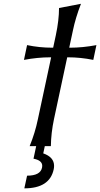

<svg xmlns="http://www.w3.org/2000/svg" viewBox="-20 -777 533 1021"><path d="M137.7 0Q166.5 -70.3 181.6 -143.6L252 -472.2H247.1Q179.7 -472.2 107.4 -458.5L124 -537.1Q189.9 -523.4 257.8 -523.4H262.7L276.9 -589.8Q293.9 -670.4 293.9 -734.4L410.6 -756.8Q381.3 -681.2 367.7 -614.7L348.1 -523.4H353Q419.4 -523.4 492.7 -537.1L476.1 -458.5Q408.2 -472.2 342.3 -472.2H337.4L267.1 -143.6Q251.5 -69.8 250.5 0H218.3L210 38.6Q267.6 58.6 267.6 105Q267.6 113.8 265.6 123.5Q244.1 224.6 109.4 224.6L124 157.2Q194.8 157.2 203.6 114.3Q204.6 109.4 204.6 105Q204.6 75.7 158.2 66.9L172.4 0Z"/></svg>

Font: Classica
Style: Book Oblique
Weight: 400
Italic angle: -12°
Designer: Wojciech Kalinowski "wmk69" (wmk69@o2.pl)
Foundry: Wojciech Kalinowski "wmk69" (wmk69@o2.pl)
Version: Version 2.1.1; 2021-05-14